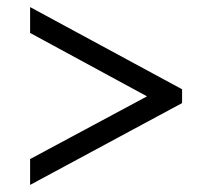

<svg xmlns="http://www.w3.org/2000/svg" viewBox="-20 -629 599 542"><path d="M65 -107V-180L395 -357L65 -536V-609L494 -377V-338Z"/></svg>

Font: Noto Serif Gujarati SemiBold
Style: Regular
Weight: 600
Version: Version 2.102